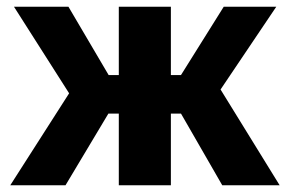

<svg xmlns="http://www.w3.org/2000/svg" viewBox="-20 -550 861 570"><path d="M10.5 0H174.5L301.8 -212.8H332.7V0H487.3V-212.8H517.3L639.8 0H810.2L634.8 -284.3L800.2 -530H644.2L517.3 -327.2H487.3V-530H332.7V-327.2H302.5L183.2 -530H21.5L185.2 -273Z"/></svg>

Font: Golos Text VF
Style: Regular
Weight: 400
Designer: A.Korolkova, Vitaly Kuzmin
Foundry: ParaType Ltd
Version: Version 2.005